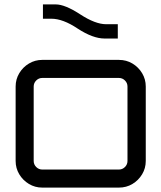

<svg xmlns="http://www.w3.org/2000/svg" viewBox="-20 -852 732 872"><path d="M172 0Q139 0 111.5 -16.5Q84 -33 67.5 -60.5Q51 -88 51 -121V-459Q51 -492 67.5 -519.5Q84 -547 111.5 -563.5Q139 -580 172 -580H520Q554 -580 581.5 -563.5Q609 -547 625.5 -519.5Q642 -492 642 -459V-121Q642 -88 625.5 -60.5Q609 -33 581.5 -16.5Q554 0 520 0H172ZM172 -82H520Q536 -82 547.5 -93.5Q559 -105 559 -121V-459Q559 -475 547.5 -486.5Q536 -498 520 -498H172Q156 -498 144.5 -486.5Q133 -475 133 -459V-121Q133 -105 144.5 -93.5Q156 -82 172 -82ZM455 -677Q402 -677 333 -722Q266 -767 213 -767H175V-832H233Q275 -832 344 -787Q413 -742 462 -742H515V-677H455Z"/></svg>

Font: Orbitron
Style: Regular
Weight: 400
Designer: Matt McInerney
Foundry: The League of Moveable Type
Version: Version 2.001